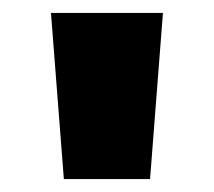

<svg xmlns="http://www.w3.org/2000/svg" viewBox="-20 -734 332 298"><path d="M232.9 -713.9 212.9 -456.1H79.1L59.1 -713.9Z"/></svg>

Font: OpenSansExtrabold
Style: Regular
Weight: 800
Foundry: Ascender Corporation
Version: Version 1.10